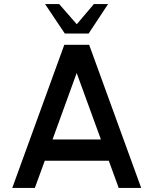

<svg xmlns="http://www.w3.org/2000/svg" viewBox="-20 -919 750 939"><path d="M294.5 -700H416L670.5 0H560.5L512 -133H199L150.5 0H40ZM237 -237H473.5L355 -562ZM297 -755 200.5 -899H269.5L355.5 -800.5L439 -899H508.5L413.5 -755Z"/></svg>

Font: Urbanist SemiBold
Style: Regular
Weight: 600
Designer: Corey Hu
Foundry: Corey Hu
Version: Version 1.321; ttfautohint (v1.8.4.7-5d5b)